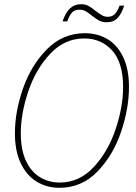

<svg xmlns="http://www.w3.org/2000/svg" viewBox="-20 -883 647 914"><path d="M51 -248Q51 -352 90 -463Q129 -574 204.5 -649.5Q280 -725 384 -725Q442 -725 489.5 -698Q537 -671 565.5 -613Q594 -555 594 -468Q594 -368 556.5 -256Q519 -144 444 -66.5Q369 11 263 11Q203 11 155 -18Q107 -47 79 -105.5Q51 -164 51 -248ZM566 -468Q566 -585 514 -642.5Q462 -700 381 -700Q288 -700 219.5 -627.5Q151 -555 115 -449Q79 -343 79 -248Q79 -169 104 -116.5Q129 -64 171 -39Q213 -14 264 -14Q358 -14 426.5 -88Q495 -162 530.5 -268.5Q566 -375 566 -468ZM417 -809Q398 -824 386 -830.5Q374 -837 359 -837Q335 -837 322.5 -823Q310 -809 300 -781H278Q304 -863 365 -863Q386 -863 401 -855Q416 -847 435 -831Q454 -817 466 -810Q478 -803 493 -803Q515 -803 528 -817.5Q541 -832 549 -856H571Q559 -818 540 -797.5Q521 -777 487 -777Q467 -777 452 -785Q437 -793 417 -809Z"/></svg>

Font: Noto Serif NarrowThin
Style: Italic
Weight: 250
Width: 4
Italic angle: -12°
Designer: Monotype Design Team
Foundry: Monotype Imaging Inc.
Version: Version 1.001